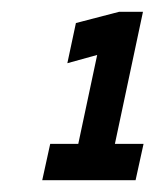

<svg xmlns="http://www.w3.org/2000/svg" viewBox="-20 -720 274 325"><path d="M51.5 -415 65 -476.5H112.5L144.5 -627L94 -613L108.5 -681L181.5 -700H222L174.5 -476.5H223L209.5 -415ZM89 -446H185H137L184.5 -669.5L130.5 -654.5L184.5 -669.5L137 -446H89Z"/></svg>

Font: Tourney Black
Style: Italic
Weight: 900
Italic angle: -12°
Version: Version 1.015